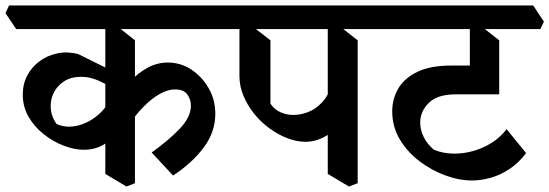

<svg xmlns="http://www.w3.org/2000/svg" viewBox="-59 -644 2003 700"><path d="M572 -4 494 -88Q558 -134 597.5 -176Q637 -218 637 -259Q637 -281 624 -299.5Q611 -318 579 -318Q553 -318 523.5 -301.5Q494 -285 464 -254.5Q434 -224 405 -181L369 -281Q388 -317 416 -347.5Q444 -378 479 -397Q514 -416 553 -416Q600 -416 639 -390Q678 -364 702 -322Q726 -280 726 -229Q726 -163 684 -106.5Q642 -50 572 -4ZM247 -98Q212 -98 173 -113Q134 -128 100 -155Q66 -182 45 -218.5Q24 -255 24 -299Q24 -338 40.5 -369Q57 -400 85.5 -421Q114 -442 150.5 -449.5Q187 -457 226 -447L377 -372L368 -313Q335 -334 302.5 -349Q270 -364 237 -364Q200 -364 174.5 -347.5Q149 -331 136.5 -305Q124 -279 126 -249Q128 -219 147 -192Q181 -177 219.5 -185Q258 -193 292.5 -220Q327 -247 346 -288L387 -181Q361 -145 326.5 -121.5Q292 -98 247 -98ZM402 36 325 -10V-571L360 -555L433 -497V24ZM0 -538 -39 -596 -26 -624H755L794 -565L781 -538Z M1055 -127Q1023 -127 989 -140Q955 -153 923.5 -176Q892 -199 867.5 -229.5Q843 -260 828.5 -295Q814 -330 814 -366V-571L852 -555L927 -497V-266Q941 -245 963 -235Q985 -225 1011 -225Q1043 -225 1073.5 -239.5Q1104 -254 1126 -284Q1148 -314 1153 -360L1221 -260Q1190 -191 1146 -159Q1102 -127 1055 -127ZM1213 36 1136 -10V-571L1171 -555L1245 -497V24ZM755 -538 716 -596 729 -624H1330L1368 -565L1355 -538Z M1662 14Q1615 14 1564.5 -4.5Q1514 -23 1470 -56.5Q1426 -90 1398.5 -136Q1371 -182 1371 -238Q1371 -284 1393.5 -322Q1416 -360 1463.5 -382.5Q1511 -405 1585 -405H1681L1761 -300H1602Q1536 -300 1504.5 -269Q1473 -238 1473 -197Q1473 -171 1485.5 -145Q1498 -119 1523 -98Q1555 -85 1591.5 -84Q1628 -83 1664.5 -93Q1701 -103 1733 -123Q1765 -143 1788 -173L1859 -86Q1833 -51 1799.5 -28.5Q1766 -6 1730.5 4Q1695 14 1662 14ZM1761 -300 1654 -342V-571L1687 -555L1761 -497ZM1330 -538 1291 -596 1304 -624H1885L1924 -565L1911 -538Z"/></svg>

Font: Eczar Medium
Style: Regular
Weight: 500
Designer: Vaibhav Singh
Foundry: Rosetta Type Foundry
Version: Version 2.000